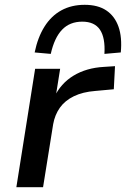

<svg xmlns="http://www.w3.org/2000/svg" viewBox="-20 -778 524 798"><path d="M48 0 126 -492H230L211 -373H205Q232 -431 285.5 -463.5Q339 -496 412 -500L458 -503L453 -407L376 -400Q324 -396 287 -378Q250 -360 229 -330.5Q208 -301 201 -262L159 0ZM191 -554 124 -560Q137 -623 165 -667.5Q193 -712 235 -735Q277 -758 332 -758Q387 -758 422 -734.5Q457 -711 472.5 -667Q488 -623 482 -560L414 -554Q418 -621 395.5 -654.5Q373 -688 322 -688Q270 -688 238 -654.5Q206 -621 191 -554Z"/></svg>

Font: Nunito Sans 10pt SemiExpanded SemiBold
Style: Italic
Weight: 600
Width: 6
Italic angle: -9°
Designer: Vernon Adams
Foundry: Vernon Adams
Version: Version 3.101;gftools[0.9.27]